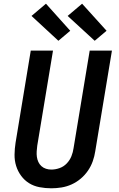

<svg xmlns="http://www.w3.org/2000/svg" viewBox="-20 -1008 640 1036"><path d="M257 8Q224 8 193 2Q162 -4 137 -19.5Q112 -35 94 -59.5Q76 -84 67 -113Q58 -142 58.5 -174Q59 -206 64 -238L146 -735H266L181 -222Q179 -207 178 -191.5Q177 -176 179 -161.5Q181 -147 187 -134Q193 -121 203.5 -111.5Q214 -102 228 -97.5Q242 -93 257 -93Q279 -93 301.5 -101Q324 -109 340.5 -126.5Q357 -144 365.5 -165.5Q374 -187 377 -209L464 -735H584L494 -192Q490 -165 480.5 -138Q471 -111 454.5 -87Q438 -63 415.5 -44Q393 -25 366.5 -13Q340 -1 312 3.5Q284 8 257 8ZM491 -788 345 -922 423 -988 555 -842ZM295 -788 150 -922 228 -988 359 -842Z"/></svg>

Font: Iosevka Extended Oblique
Style: Bold
Weight: 700
Width: 7
Italic angle: -9°
Monospace: yes
Designer: Belleve Invis
Foundry: Belleve Invis
Version: Version 32.5.0; ttfautohint (v1.8.4)